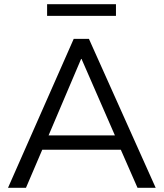

<svg xmlns="http://www.w3.org/2000/svg" viewBox="-20 -889 775 909"><path d="M18 0H103L180 -180H552L631 0H717L401 -705H329ZM364 -610H366L524 -248H210ZM203 -814H529V-869H203Z"/></svg>

Font: Poppy and Pepper
Style: Regular
Weight: 400
Designer: Thy Ha
Foundry: Thy Ha
Version: Version 0.001;Glyphs 3.2 (3227)